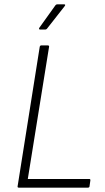

<svg xmlns="http://www.w3.org/2000/svg" viewBox="-20 -864 485 884"><path d="M67 0Q60 0 61 -6L163 -649Q165 -655 170 -655H199Q207 -655 206 -649L108 -40H391Q397 -40 396 -33L392 -5Q391 0 384 0ZM164 -728Q161 -728 160 -730.5Q159 -733 161 -736L234 -838Q238 -844 244 -844H275Q279 -844 280 -842Q281 -840 278 -836L198 -734Q196 -731 193.5 -729.5Q191 -728 188 -728Z"/></svg>

Font: Sofia Sans Semi Condensed ExtraLight
Style: Italic
Weight: 250
Italic angle: -9°
Version: Version 4.100